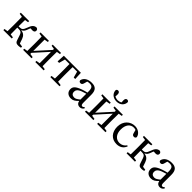

<svg xmlns="http://www.w3.org/2000/svg" viewBox="386 -2422 4047 4047"><g transform="rotate(45 2409.5 -398.5)"><path d="M493 -45 458 -147C432 -219 392 -253 314 -266C356 -281 381 -311 403 -376C410 -399 418 -417 426 -432C444 -430 458 -428 481 -428C527 -428 548 -449 548 -481C548 -507 534 -526 504 -534C436 -530 399 -487 366 -391C335 -302 306 -284 254 -284H217C217 -344 218 -419 219 -473L297 -486V-519H47V-486L125 -474C126 -418 127 -342 127 -289V-230C127 -177 126 -101 125 -46L47 -34V0H297V-34L219 -46C218 -101 217 -179 217 -245H258C319 -245 345 -228 364 -171L403 -55C420 -2 443 11 504 11C523 11 551 5 572 0V-33Z M1247 -486V-519H999V-486L1081 -473V-444L803 -136V-472L886 -486V-519H636V-486L714 -474C715 -418 716 -342 716 -289V-230C716 -177 715 -101 714 -46L636 -34V0H886V-34L803 -47V-78L1081 -386V-47L999 -34V0H1247V-34L1169 -46C1168 -101 1167 -177 1167 -230V-289C1167 -342 1168 -418 1169 -473Z M1765 -480 1802 -342H1847L1838 -519H1330L1321 -342H1366L1403 -480H1537C1538 -424 1539 -344 1539 -289V-230C1539 -177 1538 -102 1537 -47L1447 -34V0H1721V-34L1631 -47C1630 -102 1629 -177 1629 -230V-289C1629 -344 1630 -424 1631 -480Z M2231 -114C2170 -66 2145 -50 2106 -50C2055 -50 2017 -76 2017 -135C2017 -175 2034 -218 2130 -255C2154 -264 2192 -277 2231 -288ZM2405 -65C2391 -48 2379 -38 2361 -38C2336 -38 2321 -56 2321 -108V-346C2321 -482 2266 -534 2151 -534C2038 -534 1958 -483 1939 -399C1942 -372 1958 -357 1988 -357C2016 -357 2034 -374 2043 -408L2064 -483C2087 -489 2107 -492 2126 -492C2200 -492 2231 -464 2231 -356V-322C2187 -312 2140 -299 2105 -286C1962 -235 1924 -187 1924 -120C1924 -32 1989 14 2069 14C2135 14 2173 -15 2233 -74C2242 -21 2277 12 2331 12C2369 12 2400 -3 2425 -44Z M2796 -621C2907 -621 2975 -693 2975 -782C2966 -800 2954 -811 2931 -811C2905 -811 2882 -793 2882 -745C2882 -718 2883 -701 2886 -684C2861 -667 2826 -658 2796 -658C2766 -658 2729 -667 2704 -684C2707 -701 2709 -718 2709 -745C2709 -793 2685 -811 2659 -811C2636 -811 2624 -800 2615 -782C2615 -693 2683 -621 2796 -621ZM3090 -486V-519H2842V-486L2924 -473V-444L2646 -136V-472L2729 -486V-519H2479V-486L2557 -474C2558 -418 2559 -342 2559 -289V-230C2559 -177 2558 -101 2557 -46L2479 -34V0H2729V-34L2646 -47V-78L2924 -386V-47L2842 -34V0H3090V-34L3012 -46C3011 -101 3010 -177 3010 -230V-289C3010 -342 3011 -418 3012 -473Z M3611 -130C3576 -78 3521 -47 3458 -47C3353 -47 3277 -127 3277 -268C3277 -410 3345 -492 3445 -492C3462 -492 3483 -489 3504 -482L3525 -405C3531 -374 3548 -354 3583 -354C3609 -354 3625 -367 3631 -394C3616 -475 3536 -534 3439 -534C3306 -534 3183 -431 3183 -258C3183 -91 3282 14 3430 14C3532 14 3601 -35 3633 -120Z M4165 -45 4130 -147C4104 -219 4064 -253 3986 -266C4028 -281 4053 -311 4075 -376C4082 -399 4090 -417 4098 -432C4116 -430 4130 -428 4153 -428C4199 -428 4220 -449 4220 -481C4220 -507 4206 -526 4176 -534C4108 -530 4071 -487 4038 -391C4007 -302 3978 -284 3926 -284H3889C3889 -344 3890 -419 3891 -473L3969 -486V-519H3719V-486L3797 -474C3798 -418 3799 -342 3799 -289V-230C3799 -177 3798 -101 3797 -46L3719 -34V0H3969V-34L3891 -46C3890 -101 3889 -179 3889 -245H3930C3991 -245 4017 -228 4036 -171L4075 -55C4092 -2 4115 11 4176 11C4195 11 4223 5 4244 0V-33Z M4618 -114C4557 -66 4532 -50 4493 -50C4442 -50 4404 -76 4404 -135C4404 -175 4421 -218 4517 -255C4541 -264 4579 -277 4618 -288ZM4792 -65C4778 -48 4766 -38 4748 -38C4723 -38 4708 -56 4708 -108V-346C4708 -482 4653 -534 4538 -534C4425 -534 4345 -483 4326 -399C4329 -372 4345 -357 4375 -357C4403 -357 4421 -374 4430 -408L4451 -483C4474 -489 4494 -492 4513 -492C4587 -492 4618 -464 4618 -356V-322C4574 -312 4527 -299 4492 -286C4349 -235 4311 -187 4311 -120C4311 -32 4376 14 4456 14C4522 14 4560 -15 4620 -74C4629 -21 4664 12 4718 12C4756 12 4787 -3 4812 -44Z"/></g></svg>

Font: Source Han Serif JP Medium
Style: Regular
Weight: 500
Designer: Ryoko NISHIZUKA 西塚涼子 (kana & ideographs); Frank Grießhammer (Latin, Greek & Cyrillic); Wenlong ZHANG 张文龙 (bopomofo); San
Foundry: Adobe Systems Incorporated
Version: Version 1.001;PS 1.001;hotconv 16.6.54;makeotf.lib2.5.65590